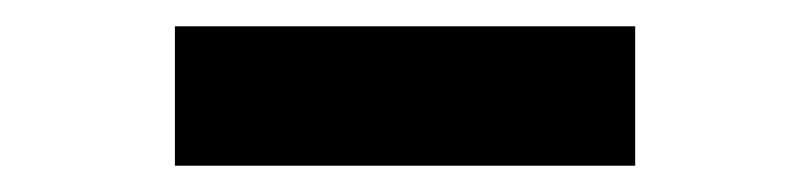

<svg xmlns="http://www.w3.org/2000/svg" viewBox="-20 -752 616 146"><path d="M113 -626V-732H463V-626Z"/></svg>

Font: Onest SemiBold
Style: Regular
Weight: 600
Designer: Dmitri Voloshin, Andrey Kudryavtsev
Foundry: Dmitri Voloshin, Andrey Kudryavtsev
Version: Version 1.000;gftools[0.9.33]